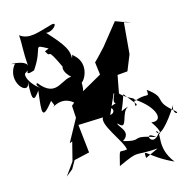

<svg xmlns="http://www.w3.org/2000/svg" viewBox="-77 -712 832 837"><g transform="rotate(-10 338.5 -293.5)"><path d="M156 -523C185 -479 156 -556 223 -440V-451C203 -420 274 -372 264 -394C208 -405 179 -308 99 -393C83 -387 115 -361 132 -361C74 -377 38 -440 59 -447C85 -472 38 -424 95 -450C151 -549 103 -563 174 -533ZM156 -285C128 -251 195 -346 269 -257C287 -312 295 -323 290 -361C308 -374 336 -448 270 -487C280 -458 275 -512 267 -473C265 -507 255 -529 175 -602C206 -599 238 -645 203 -633C137 -608 97 -587 57 -612C65 -564 60 -551 73 -472C71 -505 -36 -493 18 -493C-34 -419 60 -337 60 -407C62 -305 76 -324 98 -360C94 -259 92 -226 145 -306ZM510 -227C507 -218 499 -212 504 -249C597 -199 616 -133 559 -138C606 -82 585 -79 581 -84C544 -23 511 -114 569 -71C450 -100 518 -61 423 -79C471 -116 405 -148 413 -159C457 -115 435 -206 472 -223C426 -210 438 -181 460 -280ZM510 11C501 -40 514 7 629 48C558 -28 601 -90 572 -97C581 -62 625 -116 666 -197C650 -153 695 -151 669 -170C580 -229 648 -230 564 -281C569 -238 567 -274 500 -240C517 -263 474 -248 427 -301C386 -211 462 -271 389 -232C406 -235 424 -193 358 -199C330 -172 428 -77 434 -40C396 -29 405 -60 391 26C492 -31 450 -3 566 -21ZM551 -580 479 -600 411 -498C395 -478 380 -457 363 -438L375 -382L269 -309L231 -269L239 -215L193 -110L205 -116L191 -30L155 31L184 3L201 -34L269 -56L244 -182L388 -200L419 -291L441 -277L450 -367L495 -375L517 -447V-586L522 -590Z"/></g></svg>

Font: Charger Distortion
Style: 2
Weight: 400
Designer: Jasper
Foundry: Cannot Into Space Fonts
Version: Version 0.98